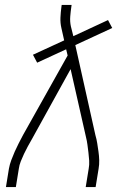

<svg xmlns="http://www.w3.org/2000/svg" viewBox="-20 -755 540 775"><path d="M4 0 16 -74Q19 -91 25.5 -108.5Q32 -126 39.5 -143Q47 -160 55.5 -176.5Q64 -193 73 -210L253 -531L247 -556L130 -502L113 -534L239 -592L228 -641Q223 -662 224 -684Q225 -706 228 -728L229 -735H269L268 -728Q265 -708 263.5 -688Q262 -668 266 -649L276 -609L416 -674L433 -642L284 -573L365 -210Q370 -193 372.5 -176.5Q375 -160 377.5 -143Q380 -126 380.5 -108.5Q381 -91 378 -74L366 0H326L338 -74Q341 -90 340 -106.5Q339 -123 337 -139Q335 -155 333 -170.5Q331 -186 327 -202L265 -476L108 -192Q100 -178 92 -163.5Q84 -149 77 -134Q70 -119 64 -104Q58 -89 56 -74L44 0Z"/></svg>

Font: Iosevka Term Curly Extralight
Style: Italic
Weight: 200
Italic angle: -9°
Designer: Belleve Invis
Foundry: Belleve Invis
Version: Version 32.3.0